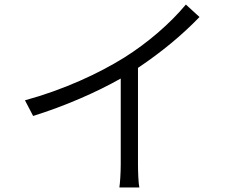

<svg xmlns="http://www.w3.org/2000/svg" viewBox="-20 -798 1040 846"><path d="M90 -356 126 -287C267 -331 406 -392 512 -452V-74C512 -38 509 10 506 28H594C590 10 588 -38 588 -74V-499C691 -568 782 -643 859 -723L799 -778C729 -694 632 -610 527 -544C416 -475 262 -403 90 -356Z"/></svg>

Font: Noto Sans CJK SC DemiLight
Style: Regular
Weight: 350
Designer: Ryoko NISHIZUKA 西塚涼子 (kana, bopomofo & ideographs); Paul D. Hunt (Latin, Greek & Cyrillic); Sandoll Communications 산돌커뮤니
Foundry: Adobe
Version: Version 2.004;hotconv 1.0.118;makeotfexe 2.5.65603